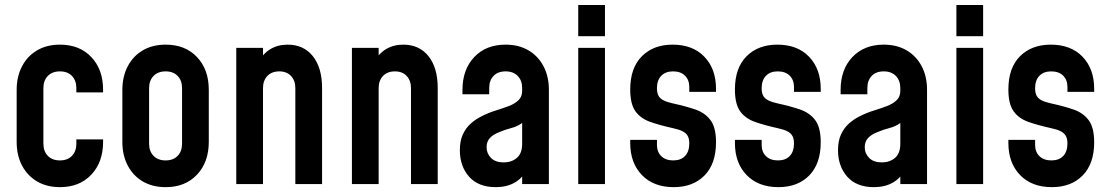

<svg xmlns="http://www.w3.org/2000/svg" viewBox="-20 -740 4457 772"><path d="M221 12.5Q168.5 12.5 129.5 -10.2Q90.5 -33 68.8 -74Q47 -115 47 -169.5V-378.5Q47 -432.5 68.8 -473.8Q90.5 -515 129.5 -537.8Q168.5 -560.5 221 -560.5Q300 -560.5 347.2 -510.5Q394.5 -460.5 394.5 -378.5V-368.5H287V-386Q287 -416 269.5 -434.5Q252 -453 221 -453Q190 -453 172.2 -434.5Q154.5 -416 154.5 -386V-162Q154.5 -132 172.2 -113.5Q190 -95 221 -95Q252 -95 269.5 -113.5Q287 -132 287 -162V-179.5H394.5V-169.5Q394.5 -88 347.2 -37.8Q300 12.5 221 12.5Z M646 12.5Q593.5 12.5 554.5 -10.2Q515.5 -33 493.8 -74Q472 -115 472 -169.5V-378.5Q472 -432.5 493.8 -473.8Q515.5 -515 554.5 -537.8Q593.5 -560.5 646 -560.5Q725 -560.5 772.2 -510.5Q819.5 -460.5 819.5 -378.5V-169.5Q819.5 -88 772.2 -37.8Q725 12.5 646 12.5ZM646 -95Q677 -95 694.5 -113.5Q712 -132 712 -162V-386Q712 -416 694.5 -434.5Q677 -453 646 -453Q615 -453 597.2 -434.5Q579.5 -416 579.5 -386V-162Q579.5 -132 597.2 -113.5Q615 -95 646 -95Z M930 0V-547.5H1037.5V-465.5L1018 -487Q1035.5 -523 1066 -541.8Q1096.5 -560.5 1136.5 -560.5Q1201 -560.5 1238 -514Q1275 -467.5 1275 -386V0H1167.5V-386Q1167.5 -416 1150.2 -434.5Q1133 -453 1103 -453Q1072.5 -453 1055 -434.5Q1037.5 -416 1037.5 -386V0Z M1395 0V-547.5H1502.5V-465.5L1483 -487Q1500.5 -523 1531 -541.8Q1561.5 -560.5 1601.5 -560.5Q1666 -560.5 1703 -514Q1740 -467.5 1740 -386V0H1632.5V-386Q1632.5 -416 1615.2 -434.5Q1598 -453 1568 -453Q1537.5 -453 1520 -434.5Q1502.5 -416 1502.5 -386V0Z M1973.5 12.5Q1903.5 12.5 1866.2 -29.5Q1829 -71.5 1829 -136Q1829 -174 1841.2 -200Q1853.5 -226 1873.2 -243.5Q1893 -261 1916.5 -272.5Q1943.5 -286.5 1972 -295.2Q2000.5 -304 2025 -313.2Q2049.5 -322.5 2064.5 -336.8Q2079.5 -351 2079.5 -375V-386Q2079.5 -416 2061.8 -434.5Q2044 -453 2013 -453Q1981.5 -453 1964.2 -434.5Q1947 -416 1947 -386V-361H1839.5V-378.5Q1839.5 -460.5 1886.8 -510.5Q1934 -560.5 2013 -560.5Q2065.5 -560.5 2104.5 -537.8Q2143.5 -515 2165.2 -474Q2187 -433 2187 -378.5V0H2079.5V-82.5L2098 -58.5Q2081.5 -24 2049.5 -5.8Q2017.5 12.5 1973.5 12.5ZM2005.5 -87Q2036.5 -87 2058 -105Q2079.5 -123 2079.5 -162V-245.5Q2060.5 -231.5 2035.2 -225Q2010 -218.5 1985.5 -208Q1962 -198.5 1949.2 -184.5Q1936.5 -170.5 1936.5 -148Q1936.5 -123 1954.2 -105Q1972 -87 2005.5 -87Z M2305 0V-547.5H2412.5V0ZM2305 -594.5V-720H2412.5V-594.5Z M2689 12.5Q2608 12.5 2561 -36.2Q2514 -85 2514 -165V-177.5H2621.5V-157.5Q2621.5 -129 2639 -112Q2656.5 -95 2687 -95Q2717.5 -95 2734.5 -112.8Q2751.5 -130.5 2751.5 -163.5Q2751.5 -182.5 2744.8 -194Q2738 -205.5 2724 -212.5Q2710 -219.5 2686.5 -224.5Q2634.5 -236 2595.5 -249.5Q2556.5 -263 2535.2 -292.2Q2514 -321.5 2514 -380Q2514 -467 2560.8 -513.8Q2607.5 -560.5 2684.5 -560.5Q2765.5 -560.5 2812.2 -511.8Q2859 -463 2859 -383V-370.5H2751.5V-390.5Q2751.5 -418.5 2734.2 -435.8Q2717 -453 2686 -453Q2656 -453 2638.8 -435.2Q2621.5 -417.5 2621.5 -385Q2621.5 -366 2628 -354.5Q2634.5 -343 2649 -336Q2663.5 -329 2686.5 -324Q2737 -313 2775.8 -299.8Q2814.5 -286.5 2836.8 -257Q2859 -227.5 2859 -168Q2859 -81.5 2812.8 -34.5Q2766.5 12.5 2689 12.5Z M3110 12.5Q3029 12.5 2982 -36.2Q2935 -85 2935 -165V-177.5H3042.5V-157.5Q3042.5 -129 3060 -112Q3077.5 -95 3108 -95Q3138.5 -95 3155.5 -112.8Q3172.5 -130.5 3172.5 -163.5Q3172.5 -182.5 3165.8 -194Q3159 -205.5 3145 -212.5Q3131 -219.5 3107.5 -224.5Q3055.5 -236 3016.5 -249.5Q2977.5 -263 2956.2 -292.2Q2935 -321.5 2935 -380Q2935 -467 2981.8 -513.8Q3028.5 -560.5 3105.5 -560.5Q3186.5 -560.5 3233.2 -511.8Q3280 -463 3280 -383V-370.5H3172.5V-390.5Q3172.5 -418.5 3155.2 -435.8Q3138 -453 3107 -453Q3077 -453 3059.8 -435.2Q3042.5 -417.5 3042.5 -385Q3042.5 -366 3049 -354.5Q3055.5 -343 3070 -336Q3084.5 -329 3107.5 -324Q3158 -313 3196.8 -299.8Q3235.5 -286.5 3257.8 -257Q3280 -227.5 3280 -168Q3280 -81.5 3233.8 -34.5Q3187.5 12.5 3110 12.5Z M3494 12.5Q3424 12.5 3386.8 -29.5Q3349.5 -71.5 3349.5 -136Q3349.5 -174 3361.8 -200Q3374 -226 3393.8 -243.5Q3413.5 -261 3437 -272.5Q3464 -286.5 3492.5 -295.2Q3521 -304 3545.5 -313.2Q3570 -322.5 3585 -336.8Q3600 -351 3600 -375V-386Q3600 -416 3582.2 -434.5Q3564.5 -453 3533.5 -453Q3502 -453 3484.8 -434.5Q3467.5 -416 3467.5 -386V-361H3360V-378.5Q3360 -460.5 3407.2 -510.5Q3454.5 -560.5 3533.5 -560.5Q3586 -560.5 3625 -537.8Q3664 -515 3685.8 -474Q3707.5 -433 3707.5 -378.5V0H3600V-82.5L3618.5 -58.5Q3602 -24 3570 -5.8Q3538 12.5 3494 12.5ZM3526 -87Q3557 -87 3578.5 -105Q3600 -123 3600 -162V-245.5Q3581 -231.5 3555.8 -225Q3530.5 -218.5 3506 -208Q3482.5 -198.5 3469.8 -184.5Q3457 -170.5 3457 -148Q3457 -123 3474.8 -105Q3492.5 -87 3526 -87Z M3825.5 0V-547.5H3933V0ZM3825.5 -594.5V-720H3933V-594.5Z M4209.5 12.5Q4128.5 12.5 4081.5 -36.2Q4034.5 -85 4034.5 -165V-177.5H4142V-157.5Q4142 -129 4159.5 -112Q4177 -95 4207.5 -95Q4238 -95 4255 -112.8Q4272 -130.5 4272 -163.5Q4272 -182.5 4265.2 -194Q4258.5 -205.5 4244.5 -212.5Q4230.5 -219.5 4207 -224.5Q4155 -236 4116 -249.5Q4077 -263 4055.8 -292.2Q4034.5 -321.5 4034.5 -380Q4034.5 -467 4081.2 -513.8Q4128 -560.5 4205 -560.5Q4286 -560.5 4332.8 -511.8Q4379.5 -463 4379.5 -383V-370.5H4272V-390.5Q4272 -418.5 4254.8 -435.8Q4237.5 -453 4206.5 -453Q4176.5 -453 4159.2 -435.2Q4142 -417.5 4142 -385Q4142 -366 4148.5 -354.5Q4155 -343 4169.5 -336Q4184 -329 4207 -324Q4257.5 -313 4296.2 -299.8Q4335 -286.5 4357.2 -257Q4379.5 -227.5 4379.5 -168Q4379.5 -81.5 4333.2 -34.5Q4287 12.5 4209.5 12.5Z"/></svg>

Font: Mohave Light SemiBold
Style: Regular
Weight: 600
Version: Version 2.003